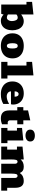

<svg xmlns="http://www.w3.org/2000/svg" viewBox="1829 -2665 845 4543"><g transform="rotate(90 2251.5 -393.5)"><path d="M468.8 8.8Q423.8 8.8 387.5 -10Q351.1 -28.8 325.7 -56.2L307.1 0H87.9V-597.2H24.9V-730L321.8 -762.2V-471.2Q359.9 -502 400.9 -517.6Q441.9 -533.2 479 -533.2Q548.3 -533.2 598.6 -497.1Q647.9 -460.9 672.4 -399.4Q696.8 -337.9 696.8 -263.2Q696.8 -184.6 671.4 -123.5Q646 -62 594.5 -26.6Q543 8.8 468.8 8.8ZM397.9 -133.8Q433.1 -133.8 456.1 -168.5Q479 -203.1 479 -249Q479 -306.2 459 -348.1Q439 -390.1 397.9 -390.1Q375 -390.1 353 -380.1Q331.1 -370.1 321.8 -357.9V-158.2Q333 -148.9 355 -141.4Q377 -133.8 397.9 -133.8Z M1064.5 8.8Q975.6 8.8 909.7 -23.9Q842.8 -56.2 805.7 -118.7Q768.6 -181.2 768.6 -267.1Q768.6 -352.5 805.7 -412.1Q842.8 -472.2 909.7 -502.7Q976.6 -533.2 1064.5 -533.2Q1154.8 -533.2 1221.4 -502Q1288.1 -470.7 1324.7 -411.4Q1361.3 -352.1 1361.3 -267.1Q1361.3 -181.2 1324.7 -118.7Q1287.6 -56.2 1220.5 -23.7Q1153.3 8.8 1064.5 8.8ZM1064.5 -133.8Q1096.7 -133.8 1112.3 -165.5Q1127.4 -196.3 1127.4 -267.1Q1127.4 -332 1112.5 -361.1Q1097.7 -390.1 1064.5 -390.1Q1032.7 -390.1 1017.6 -361.1Q1002.4 -332 1002.4 -267.1Q1002.4 -197.8 1018.1 -165.5Q1033.7 -133.8 1064.5 -133.8Z M1838.9 -147V0H1443.8V-147H1529.8V-597.2H1443.8V-730L1763.7 -762.2V-147Z M2204.1 8.8Q2113.3 8.8 2046.4 -24.9Q1979 -58.1 1943.1 -120.1Q1907.2 -182.1 1907.2 -265.1Q1907.2 -347.2 1942.4 -407.7Q1977.1 -467.8 2040.5 -500.5Q2104 -533.2 2189.5 -533.2Q2268.1 -533.2 2328.1 -502.4Q2388.2 -471.2 2421.1 -414.1Q2454.1 -356.9 2454.1 -280.8Q2454.1 -254.4 2446.3 -231H2142.1Q2142.1 -185.1 2176.8 -157.5Q2211.4 -129.9 2260.3 -129.9Q2297.4 -129.9 2341.8 -142.8Q2386.2 -155.8 2431.2 -183.1L2439.5 -180.2V-48.8Q2389.2 -20 2336.2 -5.6Q2283.2 8.8 2204.1 8.8ZM2142.1 -331.1V-316.9H2267.1V-327.1Q2267.1 -361.8 2251.2 -387Q2235.4 -412.1 2204.1 -412.1Q2178.2 -412.1 2160.2 -386.5Q2142.1 -360.8 2142.1 -331.1Z M2780.8 8.8Q2592.8 8.8 2592.8 -187V-379.9H2514.6V-522.9H2592.8V-634.8L2826.7 -687V-522.9H2920.4V-379.9H2826.7V-204.1Q2826.7 -182.1 2843.3 -167.5Q2859.9 -152.8 2884.8 -152.8Q2902.8 -152.8 2920.4 -155.8V-20Q2856 8.8 2780.8 8.8Z M3187 -574.2Q3126 -574.2 3086.4 -603Q3046.9 -631.8 3046.9 -686Q3046.9 -740.2 3086.4 -768.1Q3126 -795.9 3188 -795.9Q3250 -795.9 3288.8 -768.6Q3327.6 -741.2 3327.6 -686Q3327.6 -631.8 3287.8 -603Q3248 -574.2 3187 -574.2ZM3366.7 -147V0H3006.8V-147H3069.8V-372.1H3006.8V-492.2L3303.7 -522.9V-147Z M4423.3 -332V-141.1H4491.2V0H4189.5V-333Q4189.5 -354 4175.8 -370.1Q4162.1 -386.2 4143.1 -386.2Q4107.4 -386.2 4098.1 -350.6Q4088.4 -314 4088.4 -248V0H3854V-333Q3854 -354 3840.6 -370.1Q3827.1 -386.2 3808.1 -386.2Q3772.5 -386.2 3763.2 -350.6Q3753.4 -314 3753.4 -248V-141.1H3754.4V0H3449.2V-141.1H3520V-372.1H3449.2V-503.9L3753.4 -533.2V-460Q3787.1 -500 3830.1 -516.6Q3873 -533.2 3927.2 -533.2Q4038.1 -533.2 4072.3 -439Q4108.4 -490.2 4155.3 -511.7Q4202.1 -533.2 4262.2 -533.2Q4423.3 -533.2 4423.3 -332Z"/></g></svg>

Font: Moul
Style: Regular
Weight: 400
Designer: Danh Hong
Version: Version 8.002; ttfautohint (v1.8.3)